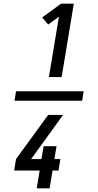

<svg xmlns="http://www.w3.org/2000/svg" viewBox="-20 -868 540 1056"><path d="M60 -314 68 -366H440L432 -314ZM249 -444 304 -776 245 -733 212 -772 316 -848H386L319 -444ZM182 168 198 70H58L68 7L245 -236H327L151 7H208L220 -64H291L279 7H312L302 70H269L253 168Z"/></svg>

Font: Iosevka Web
Style: Italic
Weight: 400
Italic angle: -9°
Monospace: yes
Designer: Belleve Invis
Foundry: Belleve Invis
Version: Version 28.0.3; ttfautohint (v1.8.3)